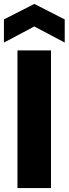

<svg xmlns="http://www.w3.org/2000/svg" viewBox="-27 -959 350 979"><path d="M233 -702V0H62V-702ZM148 -824 -7 -742V-860L148 -939L303 -860V-742Z"/></svg>

Font: Fz Poppins
Style: Bold
Weight: 700
Designer: Ninad Kale (Devanagari), Jonny Pinhorn (Latin)
Foundry: Indian Type Foundry
Version: Vit hóa bi Vntype.Com & FontZin.Com